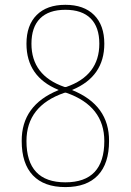

<svg xmlns="http://www.w3.org/2000/svg" viewBox="-20 -760 540 790"><path d="M244.1 -377.9Q88.9 -324.2 88.9 -179.7Q88.9 -9.8 249 -9.8Q409.2 -9.8 409.2 -179.7Q409.2 -323.2 253.9 -377.9Q249 -379.9 244.1 -377.9ZM109.4 -580.1Q109.4 -449.2 245.1 -402.3Q249 -401.4 252.9 -402.3Q388.7 -449.2 388.7 -580.1Q388.7 -648.4 353 -684.1Q317.4 -719.7 249 -719.7Q180.7 -719.7 145 -684.1Q109.4 -648.4 109.4 -580.1ZM219.7 -388.7Q220.7 -388.7 220.7 -389.6Q220.7 -390.6 219.7 -390.6Q88.9 -444.3 88.9 -580.1Q88.9 -656.2 130.9 -698.2Q172.9 -740.2 249 -740.2Q325.2 -740.2 367.2 -698.2Q409.2 -656.2 409.2 -580.1Q409.2 -445.3 278.3 -390.6Q277.3 -390.6 277.3 -389.6Q277.3 -388.7 278.3 -388.7Q429.7 -327.1 428.7 -179.7Q428.7 -86.9 382.8 -38.6Q336.9 9.8 249 9.8Q161.1 9.8 115.2 -38.6Q69.3 -86.9 69.3 -179.7Q68.4 -327.1 219.7 -388.7Z"/></svg>

Font: Rounded-L Mgen+ 2m thin
Style: Regular
Weight: 100
Designer: [Source Han Sans]
Ryoko NISHIZUKA  (kana & ideographs); Paul D. Hunt (Latin, Greek & Cyrillic); Wenlong ZHANG  (bopomofo
Version: Version 1.059.20150602